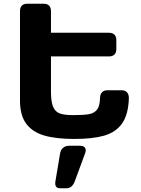

<svg xmlns="http://www.w3.org/2000/svg" viewBox="-20 -736 749 1017"><path d="M85.9 -203.1V-677.2Q85.9 -696.3 95.9 -706.3Q106 -716.3 125 -716.3H210.9Q230 -716.3 240 -706.3Q250 -696.3 250 -677.2V-562.5H557.1Q576.2 -562.5 586.2 -552.4Q596.2 -542.4 596.2 -523.8V-475.6Q596.2 -457.2 586.2 -447.2Q576.2 -437.1 557.1 -437.1H250V-251.2Q250 -196.7 261.3 -170.3Q272.6 -143.8 297 -135Q321.5 -126.2 368.7 -126.2Q423.8 -126.2 451.8 -131.4Q479.7 -136.6 494.2 -155.4Q508.8 -174.1 509.8 -217.5Q510.5 -237.3 520.7 -247.7Q530.8 -258 549.3 -258H624Q643.1 -258 653.2 -246.4Q663.3 -234.9 662.6 -213.1Q659.1 -126.9 625.8 -80.9Q592.5 -34.9 531.5 -17.4Q470.5 0 372.5 0Q277.1 0 214.7 -18.1Q152.3 -36.2 119.1 -80.5Q85.9 -124.8 85.9 -203.1ZM346.7 36.1H403.9Q423.4 36.1 430.5 46.8Q437.5 57.4 430.6 76.7L376.4 223.5Q362.5 261.1 332.2 261.1H297.8Q267.4 261.1 273.7 223.5L298.2 76.7Q301.6 57.4 314.4 46.8Q327.1 36.1 346.7 36.1Z"/></svg>

Font: Gyrochrome
Style: Regular
Weight: 400
Designer: David Moles
Foundry: David Moles
Version: Version 1.005;Glyphs 3.2.3 (3260)